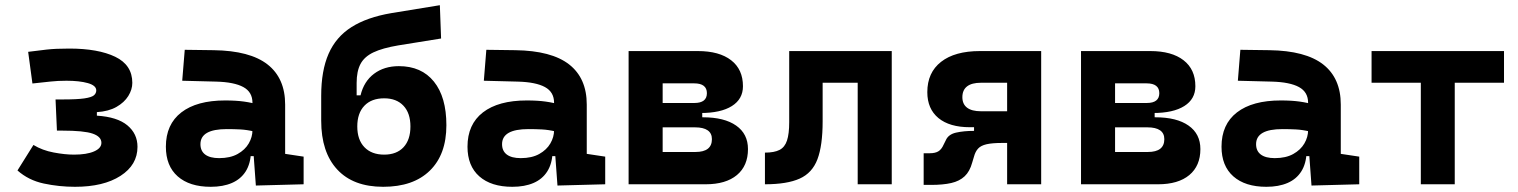

<svg xmlns="http://www.w3.org/2000/svg" viewBox="-20 -716 5899 746"><path d="M271.5 9.8Q209.5 9.8 150.1 -2.9Q90.8 -15.6 47.9 -53.7L109.9 -152.8Q144.5 -131.8 188.5 -123.5Q232.4 -115.2 267.6 -115.2Q316.9 -115.2 345.5 -127.7Q374 -140.1 374 -161.1Q374 -185.1 340.1 -196.8Q306.2 -208.5 221.7 -208.5H201.2L195.8 -329.6H223.1Q279.8 -329.6 307.9 -333.7Q335.9 -337.9 345 -345.7Q354 -353.5 354 -364.7Q354 -383.8 321.3 -393.1Q288.6 -402.3 238.3 -402.3Q204.1 -402.3 176.8 -399.2Q149.4 -396 106 -391.6L89.4 -514.6Q127.4 -519.5 161.4 -523.4Q195.3 -527.3 249 -527.3Q361.3 -527.3 427.7 -495.4Q494.1 -463.4 494.1 -394Q494.1 -368.2 478.5 -343Q462.9 -317.9 432.4 -300.5Q401.9 -283.2 356.4 -280.3V-266.6Q435.5 -261.7 474.9 -229Q514.2 -196.3 514.2 -145.5Q514.2 -75.2 448.2 -32.7Q382.3 9.8 271.5 9.8Z M974.1 4.9 962.9 -148.4 960.9 -215.8V-316.9Q960.9 -358.4 925.5 -377.7Q890.1 -397 820.3 -398.9L688 -402.3L697.8 -522.5L810.5 -521Q951.2 -519 1019.5 -465.6Q1087.9 -412.1 1087.9 -309.6V-118.2L1159.7 -107.4V0ZM798.8 9.8Q716.3 9.8 670.4 -30.8Q624.5 -71.3 624.5 -146Q624.5 -232.9 684.6 -279.3Q744.6 -325.7 855 -325.7Q897.5 -325.7 928.5 -321.3Q959.5 -316.9 991.2 -307.6L969.7 -204.6Q938.5 -211.9 913.6 -213.1Q888.7 -214.4 861.3 -214.4Q758.8 -214.4 758.8 -155.8Q758.8 -129.4 777.3 -115.5Q795.9 -101.6 831.5 -101.6Q874.5 -101.6 903.3 -117.7Q932.1 -133.8 946.5 -158.7Q960.9 -183.6 960.9 -210V-242.2L979.5 -109.4H938L955.1 -125Q953.6 -80.1 934.6 -50Q915.5 -20 881.1 -5.1Q846.7 9.8 798.8 9.8Z M1468.8 9.8Q1352.5 9.8 1290.3 -57.4Q1228 -124.5 1228 -247.1V-343.8Q1228 -441.4 1256.6 -506.8Q1285.2 -572.3 1345.5 -610.6Q1405.8 -648.9 1500.5 -665L1689 -695.8L1693.8 -566.4L1527.3 -539.6Q1466.3 -529.3 1430.9 -512.5Q1395.5 -495.6 1380.6 -467.3Q1365.7 -439 1365.7 -393.6V-345.7H1380.9Q1394 -399.9 1433.3 -429.4Q1472.7 -459 1529.8 -459Q1617.7 -459 1666 -398.9Q1714.4 -338.9 1714.4 -229.5Q1714.4 -115.7 1650.1 -53Q1585.9 9.8 1468.8 9.8ZM1472.7 -115.2Q1521 -115.2 1547.9 -144Q1574.7 -172.9 1574.7 -224.6Q1574.7 -276.4 1547.6 -305.2Q1520.5 -334 1472.7 -334Q1423.3 -334 1395.8 -305.2Q1368.2 -276.4 1368.2 -224.6Q1368.2 -172.9 1396 -144Q1423.8 -115.2 1472.7 -115.2Z M2146 4.9 2134.8 -148.4 2132.8 -215.8V-316.9Q2132.8 -358.4 2097.4 -377.7Q2062 -397 1992.2 -398.9L1859.9 -402.3L1869.6 -522.5L1982.4 -521Q2123 -519 2191.4 -465.6Q2259.8 -412.1 2259.8 -309.6V-118.2L2331.5 -107.4V0ZM1970.7 9.8Q1888.2 9.8 1842.3 -30.8Q1796.4 -71.3 1796.4 -146Q1796.4 -232.9 1856.4 -279.3Q1916.5 -325.7 2026.9 -325.7Q2069.3 -325.7 2100.3 -321.3Q2131.3 -316.9 2163.1 -307.6L2141.6 -204.6Q2110.4 -211.9 2085.4 -213.1Q2060.5 -214.4 2033.2 -214.4Q1930.7 -214.4 1930.7 -155.8Q1930.7 -129.4 1949.2 -115.5Q1967.8 -101.6 2003.4 -101.6Q2046.4 -101.6 2075.2 -117.7Q2104 -133.8 2118.4 -158.7Q2132.8 -183.6 2132.8 -210V-242.2L2151.4 -109.4H2109.9L2127 -125Q2125.5 -80.1 2106.4 -50Q2087.4 -20 2053 -5.1Q2018.6 9.8 1970.7 9.8Z M2547.9 0V-125.5H2682.1Q2713.9 -125.5 2730 -137.9Q2746.1 -150.4 2746.1 -175.3Q2746.1 -198.2 2729.5 -209.7Q2712.9 -221.2 2680.7 -221.2H2517.6V-260.3H2710.9Q2794.4 -260.3 2840.3 -228Q2886.2 -195.8 2886.2 -136.7Q2886.2 -71.8 2843.3 -35.9Q2800.3 0 2721.7 0ZM2422.4 0V-517.6H2554.7V0ZM2494.1 -243.2V-291H2708.5V-243.2ZM2517.6 -276.9V-315.9H2678.7Q2702.1 -315.9 2714.4 -325.4Q2726.6 -335 2726.6 -354Q2726.6 -373 2714.1 -382.6Q2701.7 -392.1 2677.7 -392.1H2547.9V-517.6H2691.4Q2774.9 -517.6 2820.8 -481.9Q2866.7 -446.3 2866.7 -380.9Q2866.7 -331.1 2823.7 -304Q2780.8 -276.9 2702.1 -276.9Z M2952.1 0V-123Q2988.3 -123 3008.8 -133.5Q3029.3 -144 3037.8 -169.9Q3046.4 -195.8 3046.4 -241.2V-517.6H3176.3V-244.6Q3176.3 -150.4 3156.1 -97.2Q3135.9 -43.9 3087 -22Q3038 0 2952.1 0ZM3312.5 0V-517.6H3444.8V0ZM3071.8 -394.5V-517.6H3426.8V-394.5Z M3748.5 -221.7Q3669.4 -221.7 3626.2 -257.3Q3583 -293 3583 -357.9Q3583 -434.1 3636.5 -475.8Q3689.9 -517.6 3787.6 -517.6H3909.7V-394.5H3791.5Q3755.9 -394.5 3737.5 -380.4Q3719.2 -366.2 3719.2 -338.4Q3719.2 -311.5 3737.5 -297.6Q3755.9 -283.7 3791.5 -283.7H3899.9L3895 -221.7ZM3568.8 2.4V-120.6H3593.3Q3613.3 -120.6 3625.7 -127.9Q3638.2 -135.3 3646.5 -154.3L3654.8 -170.9Q3664.6 -193.8 3694.6 -200.7Q3724.6 -207.5 3764.6 -207.5H3857.4L3874 -160.6Q3835 -160.6 3813 -155.5Q3791 -150.4 3780.3 -138.7Q3769.5 -127 3764.2 -106.9L3757.3 -84Q3748 -49.8 3728 -31Q3708 -12.2 3676 -4.9Q3644 2.4 3598.1 2.4ZM3764.6 -160.6V-283.7H3916.5V-160.6ZM3893.1 0V-517.6H4025.4V0Z M4305.7 0V-125.5H4439.9Q4471.7 -125.5 4487.8 -137.9Q4503.9 -150.4 4503.9 -175.3Q4503.9 -198.2 4487.3 -209.7Q4470.7 -221.2 4438.5 -221.2H4275.4V-260.3H4468.8Q4552.2 -260.3 4598.1 -228Q4644 -195.8 4644 -136.7Q4644 -71.8 4601.1 -35.9Q4558.1 0 4479.5 0ZM4180.2 0V-517.6H4312.5V0ZM4252 -243.2V-291H4466.3V-243.2ZM4275.4 -276.9V-315.9H4436.5Q4460 -315.9 4472.2 -325.4Q4484.4 -335 4484.4 -354Q4484.4 -373 4471.9 -382.6Q4459.5 -392.1 4435.5 -392.1H4305.7V-517.6H4449.2Q4532.7 -517.6 4578.6 -481.9Q4624.5 -446.3 4624.5 -380.9Q4624.5 -331.1 4581.5 -304Q4538.6 -276.9 4460 -276.9Z M5075.7 4.9 5064.5 -148.4 5062.5 -215.8V-316.9Q5062.5 -358.4 5027.1 -377.7Q4991.7 -397 4921.9 -398.9L4789.6 -402.3L4799.3 -522.5L4912.1 -521Q5052.7 -519 5121.1 -465.6Q5189.5 -412.1 5189.5 -309.6V-118.2L5261.2 -107.4V0ZM4900.4 9.8Q4817.9 9.8 4772 -30.8Q4726.1 -71.3 4726.1 -146Q4726.1 -232.9 4786.1 -279.3Q4846.2 -325.7 4956.5 -325.7Q4999 -325.7 5030 -321.3Q5061 -316.9 5092.8 -307.6L5071.3 -204.6Q5040 -211.9 5015.1 -213.1Q4990.2 -214.4 4962.9 -214.4Q4860.4 -214.4 4860.4 -155.8Q4860.4 -129.4 4878.9 -115.5Q4897.5 -101.6 4933.1 -101.6Q4976.1 -101.6 5004.9 -117.7Q5033.7 -133.8 5048.1 -158.7Q5062.5 -183.6 5062.5 -210V-242.2L5081.1 -109.4H5039.6L5056.6 -125Q5055.2 -80.1 5036.1 -50Q5017.1 -20 4982.7 -5.1Q4948.2 9.8 4900.4 9.8Z M5500.5 0V-517.6H5632.3V0ZM5309.1 -394.5V-517.6H5823.7V-394.5Z"/></svg>

Font: Cascadia Code PL
Style: Regular
Weight: 400
Monospace: yes
Designer: Aaron Bell
Foundry: Saja Typeworks
Version: Version 2102.003